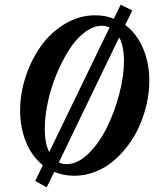

<svg xmlns="http://www.w3.org/2000/svg" viewBox="-20 -742 662 825"><path d="M180.7 63 131.3 35.6 164.1 -32.2Q117.2 -69.8 91.8 -131.8Q66.4 -193.8 66.4 -267.6Q66.4 -340.8 90.8 -414.1Q115.2 -487.3 157 -545.4Q198.7 -603.5 259.8 -639.9Q320.8 -676.3 388.7 -676.3Q432.6 -676.3 469.2 -661.6L498.5 -721.7L548.3 -697.3L518.1 -634.8Q567.9 -597.7 594.7 -534.2Q621.6 -470.7 621.6 -395.5Q621.6 -346.7 610.6 -297.1Q599.6 -247.6 579.8 -202.4Q560.1 -157.2 530.5 -117.7Q501 -78.1 466.1 -49.1Q431.2 -20 387.9 -3.4Q344.7 13.2 299.3 13.2Q252.9 13.2 212.9 -3.4ZM172.4 -189Q171.9 -127.9 191.4 -88.4L450.7 -624Q435.5 -631.3 418.5 -631.3Q380.4 -631.3 342.5 -602.1Q304.7 -572.8 274.9 -524.9Q245.1 -477.1 221.4 -419.2Q197.8 -361.3 185.1 -300.8Q172.4 -240.2 172.4 -189ZM266.1 -36.6Q313.5 -36.6 359.9 -81.8Q406.2 -127 439.2 -193.8Q472.2 -260.7 492.4 -337.9Q512.7 -415 512.7 -479Q512.7 -543 492.2 -581.5L232.9 -44.4Q248 -36.6 266.1 -36.6Z"/></svg>

Font: Elstob 6pt SemiBold
Style: Italic
Weight: 600
Italic angle: -20°
Designer: Peter S. Baker
Version: Version 1.015